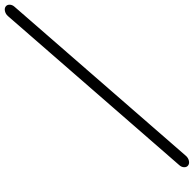

<svg xmlns="http://www.w3.org/2000/svg" viewBox="-24 -785 809 801"><g transform="rotate(-90 380.5 -384.5)"><path d="M752.9 -728.5 130.4 -12.9Q122.1 -3.7 110.5 -1Q98.9 1.7 91.1 -3.9Q83.3 -9.5 83.4 -20.5Q83.5 -31.5 91.8 -40.8L714.1 -756.1Q722.4 -765.4 734.1 -768.2Q745.8 -771 753.7 -765.4Q761.5 -759.8 761.4 -748.8Q761.2 -737.8 752.9 -728.5Z"/></g></svg>

Font: Tecnico
Style: FinoInclinado
Weight: 400
Italic angle: -15°
Version: Version 1.3